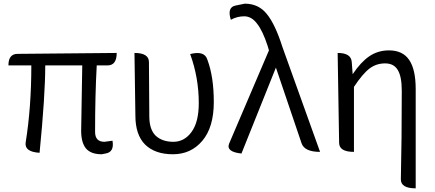

<svg xmlns="http://www.w3.org/2000/svg" viewBox="-20 -829 2375 1048"><path d="M423 -115 429 -472H227Q227 -309 196 5Q113 0 120 -51Q151 -242 151 -472H26Q26 -535 76 -535L617 -540Q617 -472 567 -472H508Q499 -309 499 -109Q499 -55 550 -55L594 -61Q605 1 556 9L535 13Q476 13 449 -19Q423 -51 423 -115Z M714 -540Q793 -540 793 -490L795 -194Q795 -122 830 -88Q866 -55 926 -55Q986 -55 1025 -108Q1065 -162 1065 -266Q1065 -405 1018 -534Q1097 -554 1112 -503Q1147 -410 1147 -272Q1147 -134 1084 -60Q1022 13 924 13Q826 13 772 -40Q719 -93 719 -198L714 -540Z M1298 9Q1212 0 1231 -46L1448 -554L1441 -578Q1414 -661 1383 -700Q1353 -740 1313 -740Q1274 -740 1240 -721Q1218 -790 1267 -799L1316 -809Q1391 -809 1436 -753Q1482 -697 1521 -574L1727 0Q1642 0 1626 -47L1486 -460Z M2249 199Q2167 199 2168 149Q2173 -66 2173 -333Q2173 -412 2151 -447Q2130 -483 2082 -483Q2034 -483 1997 -455Q1960 -427 1912 -355V0Q1831 0 1831 -50L1823 -540Q1897 -540 1900 -490L1905 -424Q1950 -491 1996 -522Q2043 -554 2103 -554Q2179 -554 2214 -501Q2249 -449 2249 -343V199Z"/></svg>

Font: Swei Half Moon CJK TC
Style: DemiLight
Weight: 350
Version: Version 2.125